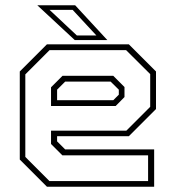

<svg xmlns="http://www.w3.org/2000/svg" viewBox="-20 -708 666 728"><path d="M468.5 -540 571.5 -437V-294.5L468.5 -191.5H196.5V-172L227 -141.5H564.5V0H158L55 -103V-437L158 -540ZM409.5 -420.5 452 -378V-340L418.5 -306H173.5V-377L217 -420.5ZM458 -518H168L76 -426V-113L167.5 -21.5H541.5V-119H216.5L173.5 -162V-212.5H459L549.5 -303V-427ZM399.5 -398.5H227L196.5 -368V-328H409.5L430.5 -349V-368ZM387 -556H263.5L121.5 -688H265ZM345.5 -573.5 255.5 -670.5H168L271.5 -573.5Z"/></svg>

Font: Tourney Thin ExtraLight
Style: Regular
Weight: 250
Version: Version 1.015